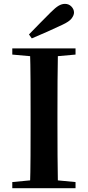

<svg xmlns="http://www.w3.org/2000/svg" viewBox="-20 -997 466 1017"><path d="M133.4 -814.5Q163.6 -844.9 192.8 -875.4Q222 -905.8 249.2 -932.2Q273.6 -956.6 290.5 -966.6Q307.4 -976.5 324 -976.5Q344.7 -976.5 358.3 -962.3Q372 -948.1 372 -930.5Q372 -916.4 359.5 -899.5Q347 -882.7 310.7 -865.9Q271 -846.9 230.3 -829Q189.6 -811.1 148.4 -793.6ZM45.1 0V-32.6L198.2 -47.3H226L380.1 -32.6V0ZM138.6 0Q141.4 -85.2 141.7 -171.8Q142.1 -258.5 142.1 -346.1V-393.6Q142.1 -481.3 141.7 -567.7Q141.4 -654.1 138.6 -740.5H287Q285.3 -655.6 284.8 -568.4Q284.3 -481.3 284.3 -393.6V-346.9Q284.3 -259.9 284.8 -173.3Q285.3 -86.6 287 0ZM45.1 -707.9V-740.5H380.1V-707.9L226 -694.2H198.2Z"/></svg>

Font: Noto Serif SC ExtraLight
Style: Regular
Weight: 200
Designer: Ryoko NISHIZUKA 西塚涼子 (kana & ideographs); Frank Grießhammer (Latin, Greek & Cyrillic); Wenlong ZHANG 张文龙 (bopomofo); San
Foundry: Adobe
Version: Version 2.002-H1;hotconv 1.1.0;makeotfexe 2.6.0